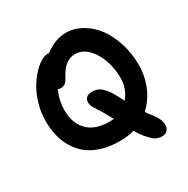

<svg xmlns="http://www.w3.org/2000/svg" viewBox="-182 -915 1116 1140"><g transform="rotate(-30 376.5 -344.5)"><path d="M378.9 -36.1Q309.1 -36.1 253.4 -53.5Q197.8 -70.8 160.9 -100.6Q124 -130.4 99.4 -171.9Q74.7 -213.4 64 -259.5Q53.2 -305.7 53.2 -357.9Q53.2 -415 68.4 -469.7Q83.5 -524.4 107.2 -564.9Q130.9 -605.5 159.2 -636.7Q187.5 -668 215.1 -684.1Q242.7 -700.2 264.2 -700.2Q270 -700.2 272 -699.2Q344.7 -753.9 418 -753.9Q474.1 -753.9 525.9 -724.9Q577.6 -695.8 615.7 -645.5Q653.8 -595.2 676.5 -523.9Q699.2 -452.6 699.2 -372.1Q699.2 -295.9 670.7 -227.8Q642.1 -159.7 589.8 -112.8Q602.5 -91.8 624 -66.9Q649.4 -34.7 655.8 -3.9Q662.1 26.9 648.7 45.9Q635.3 64.9 606.9 64.9Q584.5 64.9 567.1 55.9Q549.8 46.9 525.9 20Q502.4 -4.4 476.1 -48.8Q433.1 -36.1 378.9 -36.1ZM182.1 -357.9Q182.1 -327.1 188.7 -299.6Q195.3 -272 210.2 -247.6Q225.1 -223.1 247.3 -205.3Q269.5 -187.5 303.2 -177.2Q336.9 -167 378.9 -167Q400.4 -167 410.2 -168.9Q369.6 -244.6 350.1 -272Q319.3 -314 328.4 -343.5Q337.4 -373 379.9 -373Q410.2 -373 430.7 -358.9Q451.2 -344.7 477.1 -309.1Q488.3 -291.5 520 -230Q566.9 -285.2 566.9 -359.9Q566.9 -422.9 547.1 -481.2Q527.3 -539.6 488.8 -578.4Q450.2 -617.2 402.8 -617.2Q330.6 -617.2 284.2 -524.9Q272.5 -502.4 260 -493.2Q247.6 -483.9 230 -483.9Q218.8 -483.9 210 -486.8Q182.1 -425.3 182.1 -357.9Z"/></g></svg>

Font: Shantell Sans Bouncy
Style: Regular
Weight: 600
Designer: Stephen Nixon, Anya Danilova, Shantell Martin
Foundry: Arrow Type
Version: Version 1.006;[9816181b4]